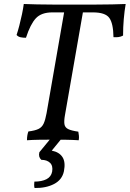

<svg xmlns="http://www.w3.org/2000/svg" viewBox="-20 -699 649 961"><path d="M242 -637Q187 -637 159.5 -607.5Q132 -578 110 -510Q95 -510 83 -512.5Q71 -515 63 -524Q70 -545 77 -572Q84 -599 90 -627.5Q96 -656 99 -679Q127 -678 166.5 -677Q206 -676 253.5 -676Q301 -676 350 -676Q402 -676 451 -676Q500 -676 541 -677Q582 -678 609 -679Q603 -644 599.5 -603.5Q596 -563 596 -521Q585 -515 573.5 -513.5Q562 -512 548 -513Q547 -582 527 -609.5Q507 -637 445 -637ZM303 -649H397L305 -122Q300 -94 302.5 -77.5Q305 -61 321 -53Q337 -45 372 -40Q374 -30 375 -19.5Q376 -9 374 3Q343 1 309.5 0.5Q276 0 246 0Q213 0 177.5 0.5Q142 1 115 3Q115 -11 117 -22Q119 -33 122 -41Q155 -45 172.5 -53.5Q190 -62 198.5 -80.5Q207 -99 213 -132ZM153 242Q151 235 151 226.5Q151 218 152 210Q189 210 212.5 198Q236 186 241 160Q246 131 230.5 116Q215 101 187 101Q171 87 177 63L242 -16H297L239 55Q276 62 292.5 87Q309 112 300 158Q291 201 250.5 222Q210 243 153 242Z"/></svg>

Font: Vollkorn
Style: Italic
Weight: 400
Italic angle: -11°
Designer: Friedrich Althausen
Foundry: Friedrich Althausen
Version: Version 5.001